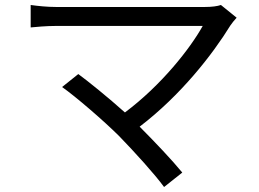

<svg xmlns="http://www.w3.org/2000/svg" viewBox="-20 -705 1040 770"><path d="M458 -159C521 -94 601 -6 638 45L711 -13C671 -62 600 -137 540 -197C705 -323 832 -486 904 -603C910 -612 919 -623 929 -634L866 -685C852 -680 829 -677 801 -677C701 -677 256 -677 205 -677C170 -677 131 -681 103 -685V-595C123 -597 166 -601 205 -601C263 -601 704 -601 793 -601C743 -511 628 -364 481 -254C413 -315 331 -381 294 -408L229 -356C282 -319 398 -219 458 -159Z"/></svg>

Font: Noto Sans KR
Style: Regular
Weight: 400
Designer: Ryoko NISHIZUKA 西塚涼子 (kana, bopomofo & ideographs); Paul D. Hunt (Latin, Greek & Cyrillic); Sandoll Communications 산돌커뮤니
Foundry: Adobe
Version: Version 2.004;hotconv 1.0.118;makeotfexe 2.5.65603